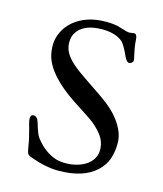

<svg xmlns="http://www.w3.org/2000/svg" viewBox="-104 -744 706 834"><g transform="rotate(15 249.0 -327.5)"><path d="M379.4 -647 399.9 -649.9Q413.6 -649.9 415 -627.7Q416.5 -605.5 418.9 -591.3Q421.4 -577.1 423.8 -565.9Q426.3 -554.7 428 -546.9Q429.7 -539.1 429.7 -533.9Q429.7 -528.8 424.1 -524.2Q418.5 -519.5 412.1 -519.5Q400.9 -519.5 390.1 -543.5Q369.6 -588.9 356 -602.1Q324.2 -630.4 262.7 -630.4Q176.8 -630.4 147.5 -579.1Q138.2 -562.5 138.2 -538.6Q138.2 -514.6 149.7 -493.7Q161.1 -472.7 184.8 -451.4Q208.5 -430.2 245.1 -405.8Q281.7 -381.3 323.7 -352.5Q365.7 -323.7 389.2 -300.5Q412.6 -277.3 427.2 -254.4Q455.1 -210.9 455.1 -169.9Q455.1 -128.9 443.4 -96.9Q431.6 -64.9 405.3 -41Q348.1 12.2 236.3 12.2Q179.7 12.2 111.3 -12.7Q95.7 -18.1 91.8 -24.9Q87.4 -33.2 84 -56.2Q80.6 -79.1 75.9 -97.7Q71.3 -116.2 67.4 -130.9L60.5 -156.2Q57.6 -167.5 57.6 -174.8Q57.6 -192.4 70.8 -192.4Q88.4 -192.4 96.2 -165.5Q109.9 -117.7 120.6 -103.5Q162.1 -48.8 216.8 -32.2Q232.9 -27.3 260 -27.3Q287.1 -27.3 313.2 -35.4Q339.4 -43.5 356.4 -57.1Q388.7 -83.5 388.7 -121.3Q388.7 -159.2 364.5 -189.7Q340.3 -220.2 306.4 -242.9Q272.5 -265.6 255.6 -276.4Q238.8 -287.1 224.1 -296.9Q100.6 -379.4 78.1 -460.9Q72.3 -482.4 72.3 -510.3Q72.3 -538.1 85.9 -567.4Q99.6 -596.7 125 -618.7Q181.2 -666.5 270 -666.5Q310.5 -666.5 335 -658.2Q369.1 -647 379.4 -647Z"/></g></svg>

Font: Ovo
Style: Regular
Weight: 400
Designer: Nicole Fally
Foundry: Sorkin Type Co.
Version: Version 1.001